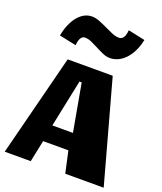

<svg xmlns="http://www.w3.org/2000/svg" viewBox="-176 -1112 1033 1224"><g transform="rotate(20 340.5 -500.0)"><path d="M676.3 0H415.5L383.3 -147H211.9L181.2 0H4.9L180.7 -690.4H486.3ZM299.8 -583 232.9 -261.2H372.6L314.9 -583ZM429.7 -790Q405.8 -790 381.1 -800.8Q356.4 -811.5 331.8 -824.5Q307.1 -837.4 283.4 -848.1Q259.8 -858.9 237.8 -858.9Q221.7 -858.9 210.9 -843.3Q200.2 -827.6 197.3 -792.5L82.5 -816.9Q90.8 -862.3 106.2 -896.5Q121.6 -930.7 141.6 -953.9Q161.6 -977.1 185.1 -988.8Q208.5 -1000.5 233.4 -1000.5Q259.3 -1000.5 286.1 -989.7Q313 -979 339.6 -966.1Q366.2 -953.1 391.8 -942.4Q417.5 -931.6 441.4 -931.6Q458 -931.6 469.2 -947.3Q480.5 -962.9 483.4 -998L598.1 -973.6Q588.4 -928.2 571.3 -894Q554.2 -859.9 531.7 -836.7Q509.3 -813.5 483.2 -801.8Q457 -790 429.7 -790Z"/></g></svg>

Font: Candal
Style: Regular
Weight: 400
Designer: vernon adams
Foundry: vernon adams
Version: Version 1.000